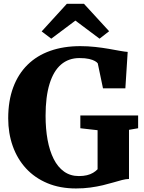

<svg xmlns="http://www.w3.org/2000/svg" viewBox="-20 -1000 770 1030"><path d="M387.5 11Q301.5 11 233.8 -17.5Q166 -46 119.2 -97Q72.5 -148 48.2 -216.8Q24 -285.5 24 -365Q24 -459 50.8 -531Q77.5 -603 127.8 -652.5Q178 -702 249.5 -727.2Q321 -752.5 410.5 -752.5Q451.5 -752.5 490.5 -748.2Q529.5 -744 563.5 -738Q597.5 -732 623.8 -727.2Q650 -722.5 665 -721.5L652.5 -526H532.5L504.5 -660Q500.5 -666 489.2 -672.5Q478 -679 457.8 -683.8Q437.5 -688.5 406 -688.5Q348 -688.5 307.5 -653.8Q267 -619 245.8 -550Q224.5 -481 224.5 -379Q224.5 -309 235.2 -250Q246 -191 268 -147.2Q290 -103.5 323.8 -79.5Q357.5 -55.5 403 -55.5Q427.5 -55.5 446.2 -60Q465 -64.5 479.2 -73Q493.5 -81.5 503.5 -92V-301.5L411 -312V-380.5H721V-312L672 -303.5V-40Q654.5 -39.5 633.5 -34Q612.5 -28.5 587.2 -21Q562 -13.5 531.5 -6.2Q501 1 465 6Q429 11 387.5 11ZM255 -792.5 203.5 -831.5 338.5 -979.5H430.5L565.5 -832.5L514 -792.5L384.5 -889.5Z"/></svg>

Font: Merriweather 28pt Black
Style: Regular
Weight: 900
Version: Version 2.100